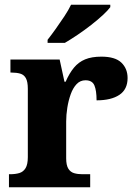

<svg xmlns="http://www.w3.org/2000/svg" viewBox="-20 -786 571 806"><path d="M17.6 0V-54.6H21.8Q44.8 -54.6 61.3 -59.6Q77.8 -64.6 87.3 -80.1Q96.8 -95.6 96.8 -126.6V-413.4Q96.8 -443 88.7 -457.7Q80.6 -472.4 65 -476.9Q49.4 -481.4 27.4 -481.4H23.8V-536H230.4L250.6 -443H255.6Q271 -478.4 290.4 -501.9Q309.8 -525.4 337.4 -536.8Q365 -548.2 405.6 -548.2Q463.4 -548.2 489.5 -523.1Q515.6 -498 515.6 -458.4Q515.6 -410.8 481.2 -387.8Q446.8 -364.8 385.4 -364.8Q385.4 -405.8 376.3 -427.4Q367.2 -449 338.8 -449Q316.8 -449 301.5 -432.8Q286.2 -416.6 276.8 -390.3Q267.4 -364 262.6 -333.9Q257.8 -303.8 257.8 -276V-121.6Q257.8 -92.6 266.7 -78.1Q275.6 -63.6 291 -59.1Q306.4 -54.6 326 -54.6H358.6V0ZM179.8 -619Q194.8 -638 213.4 -664Q232 -690 249.9 -717Q267.8 -744 278.2 -766H443V-756Q433.6 -743 412.1 -723Q390.6 -703 362.4 -681Q334.2 -659 305.2 -639.5Q276.2 -620 252.2 -606H179.8Z"/></svg>

Font: Noto Serif Hentaigana ExtraLight
Style: Regular
Weight: 200
Designer: Kazuhiro Yamada
Foundry: nipponia
Version: Version 1.000